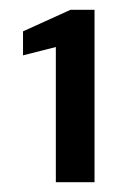

<svg xmlns="http://www.w3.org/2000/svg" viewBox="-20 -724 254 392"><path d="M94 -352V-628L27 -611V-660L124 -704H173V-352Z"/></svg>

Font: DM Sans 12pt Medium
Style: Regular
Weight: 500
Version: Version 4.004;gftools[0.9.30]